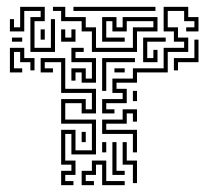

<svg xmlns="http://www.w3.org/2000/svg" viewBox="-20 -536 619 562"><path d="M69 -384V-486H99V-504H51V-444H9V-480H21V-456H39V-516H111V-474H81V-396H129V-480H141V-384ZM249 -384V-444H219V-474H159V-504H135V-516H171V-486H231V-456H261V-396H369V-456H429V-474H351V-444H309V-474H291V-426H345V-414H279V-486H321V-456H339V-486H441V-444H381V-384ZM195 -504V-516H435V-504ZM279 -204V-246H339V-264H309V-306H369V-336H459V-396H519V-414H489V-444H459V-516H531V-486H561V-444H525V-456H549V-474H519V-504H471V-456H501V-426H531V-384H471V-324H381V-294H321V-276H351V-234H291V-216H315V-204ZM99 -420V-450H111V-420ZM159 -414V-450H171V-426H189V-450H201V-414ZM15 -414V-426H45V-414ZM399 -354V-426H465V-414H411V-366H429V-390H441V-354ZM489 -330V-366H549V-420H561V-354H501V-330ZM9 -324V-396H51V-366H81V-330H69V-354H39V-384H21V-336H45V-324ZM219 -294V-324H201V-300H189V-336H231V-306H249V-354H189V-396H225V-384H201V-366H261V-294ZM159 6V-36H189V-54H159V-156H201V-96H249V-174H159V-246H231V-216H249V-264H159V-354H111V-336H135V-324H99V-366H171V-276H261V-204H219V-234H171V-186H261V-84H189V-144H171V-66H201V-24H171V-6H195V6ZM279 -270V-366H375V-354H291V-270ZM315 -324V-336H345V-324ZM369 -240V-270H381V-240ZM369 -90V-144H279V-186H339V-216H381V-180H369V-204H351V-174H291V-156H381V-90ZM219 -120V-150H231V-120ZM279 -90V-120H291V-90ZM309 -24V-120H321V-36H345V-24ZM369 0V-54H339V-120H351V-66H381V0ZM219 6V-36H249V-66H291V-6H345V6H279V-54H261V-24H231V-6H255V6Z"/></svg>

Font: Rubik Maze
Style: Regular
Weight: 400
Designer: Hubert and Fischer, NaN
Foundry: Hubert and Fischer, NaN
Version: Version 2.200